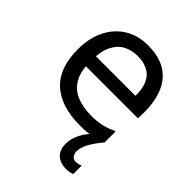

<svg xmlns="http://www.w3.org/2000/svg" viewBox="-217 -681 1032 1032"><g transform="rotate(45 298.5 -165.0)"><path d="M352 8Q276 8 219.5 -10.5Q163 -29 125.5 -65Q88 -101 70 -153.5Q52 -206 52 -274Q52 -359 83.5 -422.5Q115 -486 171.5 -521Q228 -556 304 -556Q392 -556 446 -520Q500 -484 523.5 -419Q547 -354 544 -268L543 -240H116V-316H448V-324Q448 -399 412 -437.5Q376 -476 304 -476Q262 -476 226 -458Q190 -440 168 -397Q146 -354 146 -280V-274Q146 -197 173 -153Q200 -109 247.5 -90.5Q295 -72 356 -72Q407 -72 443 -82Q479 -92 500 -104H508V-22Q484 -10 445 -1Q406 8 352 8ZM365 134Q365 98 377.5 69Q390 40 408.5 16Q427 -8 445 -30L508 -22Q470 24 452.5 57.5Q435 91 435 118Q435 136 444 149Q453 162 472 162Q481 162 490 160Q499 158 507 154H509V218Q499 222 487.5 224Q476 226 462 226Q415 226 390 201Q365 176 365 134Z"/></g></svg>

Font: Kufam
Style: Regular
Weight: 400
Designer: Wael Morcos, Artur Schmal
Foundry: Original Type
Version: Version 1.301; ttfautohint (v1.8.3)